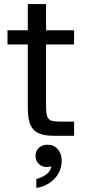

<svg xmlns="http://www.w3.org/2000/svg" viewBox="-20 -669 418 946"><path d="M245 0Q201 0 172.5 -11.5Q144 -23 130.5 -52.5Q117 -82 117 -136V-450H17V-520H117V-649H207V-520H345V-450H207V-143Q207 -109 213.5 -93.5Q220 -78 235 -74Q250 -70 274 -70H345V0ZM159 257V213Q187 206 208.5 190Q230 174 233 150Q223 154 210 154Q187 154 171 138.5Q155 123 155 98Q155 75 171.5 59.5Q188 44 213 44Q246 44 265 66.5Q284 89 284 122Q284 175 248 212Q212 249 159 257Z"/></svg>

Font: Hedvig Letters Sans
Style: Regular
Weight: 400
Designer: Alexander Örn & Tor Weibull
Foundry: Kanon Foundry
Version: Version 1.000; ttfautohint (v1.8.4.7-5d5b)